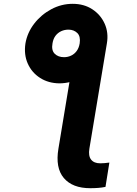

<svg xmlns="http://www.w3.org/2000/svg" viewBox="-20 -780 724 1014"><path d="M366.2 -463.9 544.4 -550.3 452.1 4.9Q445.8 43.5 461.2 63Q476.6 82.5 509.3 82.5Q520.5 82.5 532 81.5Q543.5 80.6 557.6 78.6L537.1 207Q518.1 210.9 498.3 212.4Q478.5 213.9 456.5 213.9Q362.8 213.9 317.1 160.2Q271.5 106.4 288.6 4.9ZM114.3 -550.3Q124 -607.4 160.6 -655Q197.3 -702.6 250.7 -731.2Q304.2 -759.8 363.8 -759.8Q423.3 -759.8 467.3 -731.2Q511.2 -702.6 532.7 -655Q554.2 -607.4 544.4 -550.3Q535.2 -493.2 497.8 -445.3Q460.4 -397.5 407 -368.9Q353.5 -340.3 294.4 -339.8Q235.8 -340.3 191.9 -368.4Q147.9 -396.5 126.7 -444.1Q105.5 -491.7 114.3 -550.3ZM318.4 -478Q337.9 -478 355.2 -486.1Q372.6 -494.1 384.8 -510.5Q397 -526.9 400.9 -551.3Q406.2 -587.9 388.4 -605.5Q370.6 -623 342.3 -623.5Q320.8 -623.5 303 -615.2Q285.2 -606.9 273.2 -591.1Q261.2 -575.2 257.3 -551.3Q250.5 -514.6 268.8 -496.3Q287.1 -478 318.4 -478Z"/></svg>

Font: Inter ExtraBold
Style: Italic
Weight: 800
Italic angle: -9.3988°
Designer: Rasmus Andersson
Foundry: rsms
Version: Version 4.001;git-66647c0bb